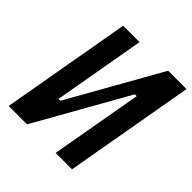

<svg xmlns="http://www.w3.org/2000/svg" viewBox="-186 -830 967 967"><g transform="rotate(45 297.5 -346.5)"><path d="M22 0 144 -693.4H260.7L174.3 -202.6H187.5L464.4 -693.4H595.2L473.1 0H356.4L442.9 -490.7H429.7L152.8 0Z"/></g></svg>

Font: Cascadia Mono NF SemiBold
Style: Italic
Weight: 600
Italic angle: -10°
Monospace: yes
Designer: Aaron Bell
Foundry: Saja Typeworks
Version: Version 2404.023; ttfautohint (v1.8.4)